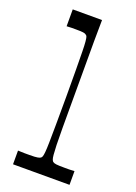

<svg xmlns="http://www.w3.org/2000/svg" viewBox="-143 -798 606 856"><g transform="rotate(20 160.5 -370.0)"><path d="M34 0V-65Q50 -64 63.5 -64Q77 -64 89 -64Q116 -64 126.5 -66Q137 -68 141 -71Q145 -74 147 -80Q149 -86 150.5 -101.5Q152 -117 152.5 -148Q153 -179 153.5 -231.5Q154 -284 154 -364Q154 -443 153.5 -495Q153 -547 152.5 -577.5Q152 -608 150.5 -624Q149 -640 147 -646Q145 -652 141 -654Q137 -658 127 -659.5Q117 -661 93 -661Q83 -661 72 -661Q61 -661 48 -660V-740H187Q187 -715 186.5 -691.5Q186 -668 186 -640Q186 -612 186 -574.5Q186 -537 186 -484.5Q186 -432 186 -359Q186 -280 186 -228.5Q186 -177 187 -147Q188 -117 189.5 -101.5Q191 -86 193.5 -80Q196 -74 199 -71Q204 -67 215 -65.5Q226 -64 254 -64Q265 -64 276.5 -64Q288 -64 302 -65V0Z"/></g></svg>

Font: Ojuju Medium
Style: Regular
Weight: 500
Designer: Chisaokwu Joboson, Mirko Velimirovic
Foundry: Udi Foundry
Version: Version 1.000